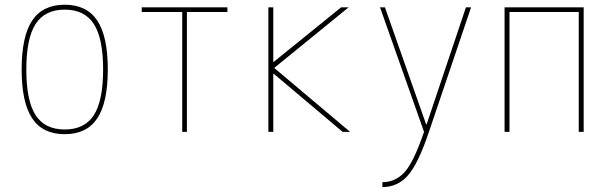

<svg xmlns="http://www.w3.org/2000/svg" viewBox="-20 -550 2540 801"><path d="M128.4 -69.8Q167 -9.8 250 -9.8Q333 -9.8 371.6 -69.8Q410.2 -129.9 410.2 -259.8Q410.2 -389.6 371.6 -449.7Q333 -509.8 250 -509.8Q167 -509.8 128.4 -449.7Q89.8 -389.6 89.8 -259.8Q89.8 -129.9 128.4 -69.8ZM385.7 -56.2Q341.8 9.8 250 9.8Q158.2 9.8 114.3 -56.2Q70.3 -122.1 70.3 -260.3Q70.3 -398.4 114.3 -464.4Q158.2 -530.3 250 -530.3Q341.8 -530.3 385.7 -464.4Q429.7 -398.4 429.7 -260.3Q429.7 -122.1 385.7 -56.2Z M740.2 0V-500H571.3V-519.5H928.7V-500H759.8V0Z M1120.1 -292H1122.1L1403.3 -519.5H1434.6L1124 -266.6L1440.4 0H1409.2L1122.1 -242.2H1120.1V0H1099.6V-519.5H1120.1Z M1759.8 -31.2 1923.8 -519.5H1945.3L1769.5 0Q1724.6 133.8 1681.6 182.1Q1638.7 230.5 1575.2 230.5V210Q1629.9 210 1668 168Q1706.1 126 1749 0L1565.4 -519.5H1585.9L1757.8 -31.2Z M2415 -519.5V0H2394.5V-500H2105.5V0H2085V-519.5Z"/></svg>

Font: Mgen+ 1m thin
Style: Regular
Weight: 100
Designer: [Source Han Sans]
Ryoko NISHIZUKA  (kana & ideographs); Paul D. Hunt (Latin, Greek & Cyrillic); Wenlong ZHANG  (bopomofo
Version: Version 1.059.20150602